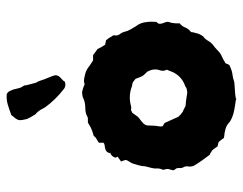

<svg xmlns="http://www.w3.org/2000/svg" viewBox="-98 -661 748 592"><g transform="rotate(-90 276.0 -365.0)"><path d="M340 -569Q340 -560 334 -554Q330 -550 326 -546.5Q322 -543 320 -539Q308 -535 299 -541Q265 -567 241 -600Q237 -608 233 -614.5Q229 -621 223 -627Q219 -629 217 -634Q214 -639 210.5 -645Q207 -651 205 -656Q203 -664 202 -670.5Q201 -677 202 -682Q205 -690 209.5 -694.5Q214 -699 217 -704Q233 -710 249.5 -715Q266 -720 283 -718Q289 -714 291.5 -708.5Q294 -703 296 -698Q298 -690 300 -681.5Q302 -673 308 -665Q309 -664 309 -659Q311 -650 313 -643Q315 -636 317 -628Q321 -622 323 -615.5Q325 -609 328 -601Q331 -593 334.5 -585Q338 -577 340 -569ZM505 -221Q504 -217 502.5 -213Q501 -209 501 -205Q500 -200 500 -195Q500 -190 500 -185Q491 -178 487 -167.5Q483 -157 473 -150Q473 -146 472 -142Q471 -138 470 -135Q469 -128 465 -121Q462 -115 460 -113Q451 -106 446 -97Q441 -88 432 -81Q426 -77 420.5 -71.5Q415 -66 409 -61Q403 -57 396 -54Q389 -51 383 -47Q381 -47 381 -45V-46Q376 -44 375 -39Q374 -34 370 -31Q365 -29 359 -26.5Q353 -24 347 -23Q341 -22 335 -21Q329 -20 324 -18Q321 -17 318 -16.5Q315 -16 312 -16Q302 -15 291 -14.5Q280 -14 269 -12Q268 -9 263 -12Q246 -14 229 -17.5Q212 -21 197 -30Q187 -40 175 -43.5Q163 -47 150 -48Q149 -48 148.5 -48.5Q148 -49 146 -49Q144 -53 141 -56.5Q138 -60 135 -64Q132 -66 128 -66.5Q124 -67 121 -68Q117 -73 114.5 -77Q112 -81 108 -85Q104 -87 101.5 -89Q99 -91 95 -92Q86 -104 77 -116.5Q68 -129 60 -143Q59 -146 58.5 -151Q58 -156 59 -160Q60 -167 56.5 -173Q53 -179 54 -186Q54 -190 53.5 -193Q53 -196 49 -200Q47 -202 47 -206Q48 -211 49.5 -215Q51 -219 51 -223Q51 -227 49.5 -230.5Q48 -234 49 -238Q53 -246 52.5 -254.5Q52 -263 54 -271Q56 -279 58 -286.5Q60 -294 60 -301Q61 -307 63 -314Q65 -321 67 -327Q69 -334 73 -339.5Q77 -345 79 -351Q78 -354 77 -358Q76 -362 74 -366Q78 -368 81.5 -371Q85 -374 89 -376Q86 -381 86 -384Q90 -395 100 -399Q101 -412 115 -415Q120 -416 124.5 -416.5Q129 -417 132 -420V-434Q137 -438 143 -441Q149 -444 153 -450Q159 -452 164.5 -453.5Q170 -455 176 -458Q181 -460 185.5 -463Q190 -466 194 -468H206Q211 -468 215 -471Q225 -476 239 -476Q257 -476 271 -483Q275 -485 279 -485Q283 -485 288 -486Q293 -485 299.5 -483Q306 -481 312 -478Q320 -481 329 -479.5Q338 -478 345 -476Q357 -473 369 -463Q374 -460 378 -457Q382 -454 386 -452H402Q407 -448 411.5 -445Q416 -442 421 -438Q423 -433 426.5 -427Q430 -421 434 -415Q437 -414 440.5 -413.5Q444 -413 448 -412Q457 -401 460 -394Q464 -390 463 -385.5Q462 -381 463 -377Q465 -371 468.5 -367Q472 -363 474 -355Q476 -346 481 -337Q486 -328 491 -320Q503 -305 504 -286Q505 -283 505 -271.5Q505 -260 504 -256Q503 -255 501.5 -253.5Q500 -252 499 -250Q498 -242 501 -235.5Q504 -229 505 -221ZM102 -398H100Q102 -396 102 -398ZM357 -224Q356 -227 355.5 -229Q355 -231 354 -233Q354 -236 354 -239Q354 -242 355 -245Q359 -256 357.5 -266Q356 -276 351 -285Q347 -289 344 -292Q341 -295 338 -299Q333 -309 329 -321Q325 -324 321.5 -327Q318 -330 313 -331Q307 -331 301 -334Q273 -343 245 -335Q241 -334 238.5 -334.5Q236 -335 232 -335Q231 -334 228.5 -333Q226 -332 224 -331L212 -314Q208 -310 203.5 -307Q199 -304 195 -300Q184 -292 185 -279Q185 -261 182 -244Q182 -242 182.5 -240.5Q183 -239 183 -237Q185 -236 188 -234.5Q191 -233 193 -231Q198 -220 203 -209Q208 -198 212 -189Q218 -182 228 -175Q232 -174 236.5 -171.5Q241 -169 245 -167Q256 -166 264.5 -165Q273 -164 283 -162Q290 -161 300 -164Q307 -169 312 -170Q338 -181 350 -207Q353 -216 357 -224Z"/></g></svg>

Font: Darumadrop One
Style: Regular
Weight: 400
Version: Version 1.000